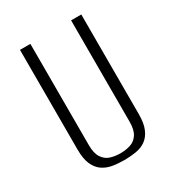

<svg xmlns="http://www.w3.org/2000/svg" viewBox="-150 -682 716 784"><g transform="rotate(-30 207.5 -289.5)"><path d="M208 12Q178 12 152 7.5Q126 3 106 -11Q86 -25 74.5 -51.5Q63 -78 63 -121V-591H112V-113Q112 -75 125.5 -54.5Q139 -34 160.5 -27Q182 -20 208 -20Q233 -20 255 -27Q277 -34 290.5 -54.5Q304 -75 304 -113V-591H352V-121Q352 -78 340.5 -51.5Q329 -25 309.5 -11Q290 3 263.5 7.5Q237 12 208 12Z"/></g></svg>

Font: Alumni Sans Thin Light
Style: Regular
Weight: 300
Version: Version 1.018